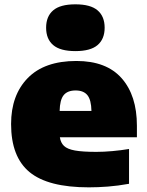

<svg xmlns="http://www.w3.org/2000/svg" viewBox="-20 -834 662 866"><path d="M380.5 11Q196.5 11 113.2 -57.8Q30 -126.5 30 -274.5Q30 -405 105.2 -482Q180.5 -559 324.5 -559Q460 -559 528.8 -481Q597.5 -403 597.5 -267V-215H250Q253.5 -190.5 268.5 -176Q283.5 -161.5 318 -155.2Q352.5 -149 414.5 -149Q448 -149 487 -152.5Q526 -156 562 -162V-5Q512 4 467.2 7.5Q422.5 11 380.5 11ZM321 -426Q284.5 -426 267.2 -404.8Q250 -383.5 249 -333.5H392.5Q391.5 -383.5 374.2 -404.8Q357 -426 321 -426ZM320 -603.5Q251.5 -603.5 219.8 -630.8Q188 -658 188 -709Q188 -760 219.8 -787.2Q251.5 -814.5 320 -814.5Q388.5 -814.5 420.2 -787.2Q452 -760 452 -709Q452 -658 420.2 -630.8Q388.5 -603.5 320 -603.5Z"/></svg>

Font: Encode Sans SemiExpanded SemiExpanded Black
Style: Regular
Weight: 900
Width: 6
Designer: Multiple Designers
Foundry: Impallari Type
Version: Version 3.000; ttfautohint (v1.8.3) -l 8 -r 50 -G 200 -x 14 